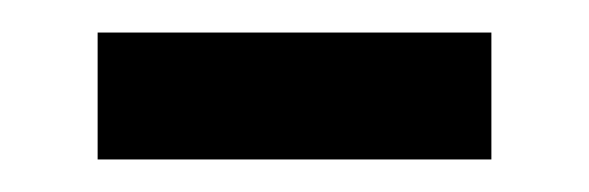

<svg xmlns="http://www.w3.org/2000/svg" viewBox="-20 -327 362 118"><path d="M40 -229V-307H282V-229Z"/></svg>

Font: lguzrati15
Style: Book
Weight: 400
Designer: Jelle Bosma - Monotype Design Team, Universal Thirst
Foundry: Monotype Imaging Inc.
Version: Version 2.106